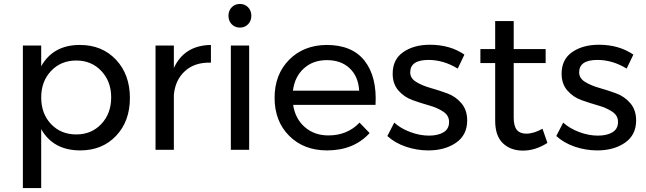

<svg xmlns="http://www.w3.org/2000/svg" viewBox="-20 -760 3279 974"><path d="M385 -532Q498 -532 568.5 -457Q639 -382 639 -263Q639 -145 569 -71Q499 3 387 3Q250 3 189 -105V194H96V-529H189V-424Q250 -532 385 -532ZM367 -78Q444 -78 494 -131Q544 -184 544 -266Q544 -347 494 -400Q444 -453 367 -453Q289 -453 239 -400Q189 -347 189 -266Q189 -183 239 -130.5Q289 -78 367 -78Z M862 -415Q915 -530 1050 -532V-442Q969 -445 919 -400Q869 -355 862 -279V0H769V-529H862Z M1155.5 -723Q1172 -740 1197 -740Q1222 -740 1238.5 -723Q1255 -706 1255 -680Q1255 -654 1238.5 -637Q1222 -620 1197 -620Q1172 -620 1155.5 -637Q1139 -654 1139 -680Q1139 -706 1155.5 -723ZM1151 -529H1244V0H1151Z M1637 -532Q1767 -532 1830 -451Q1893 -370 1885 -228H1467Q1478 -157 1526.5 -115Q1575 -73 1646 -73Q1742 -73 1804 -138L1855 -85Q1775 3 1639 3Q1521 3 1447 -71Q1373 -145 1373 -264Q1373 -382 1446.5 -456.5Q1520 -531 1637 -532ZM1466 -300H1802Q1798 -372 1754 -413.5Q1710 -455 1638 -455Q1568 -455 1521.5 -413Q1475 -371 1466 -300Z M2302 -412Q2230 -456 2154 -456Q2061 -456 2061 -393Q2061 -363 2091 -344.5Q2121 -326 2163.5 -314Q2206 -302 2248.5 -286.5Q2291 -271 2320.5 -236.5Q2350 -202 2350 -149Q2350 -75 2293.5 -36Q2237 3 2153 3Q2094 3 2038.5 -16Q1983 -35 1945 -70L1980 -138Q2013 -108 2061.5 -90Q2110 -72 2156 -72Q2202 -72 2230 -89Q2258 -106 2258 -140Q2259 -173 2229.5 -193Q2200 -213 2157.5 -225Q2115 -237 2073 -252Q2031 -267 2001.5 -300.5Q1972 -334 1972 -386Q1972 -459 2026 -496Q2080 -533 2161 -533Q2263 -533 2336 -483Z M2732 -107 2757 -35Q2696 4 2633 4Q2570 4 2531 -33.5Q2492 -71 2492 -147V-440H2417V-511H2492V-653H2586V-511H2748V-440H2586V-164Q2586 -120 2602 -101Q2618 -82 2650 -82Q2688 -82 2732 -107Z M3159 -412Q3087 -456 3011 -456Q2918 -456 2918 -393Q2918 -363 2948 -344.5Q2978 -326 3020.5 -314Q3063 -302 3105.5 -286.5Q3148 -271 3177.5 -236.5Q3207 -202 3207 -149Q3207 -75 3150.5 -36Q3094 3 3010 3Q2951 3 2895.5 -16Q2840 -35 2802 -70L2837 -138Q2870 -108 2918.5 -90Q2967 -72 3013 -72Q3059 -72 3087 -89Q3115 -106 3115 -140Q3116 -173 3086.5 -193Q3057 -213 3014.5 -225Q2972 -237 2930 -252Q2888 -267 2858.5 -300.5Q2829 -334 2829 -386Q2829 -459 2883 -496Q2937 -533 3018 -533Q3120 -533 3193 -483Z"/></svg>

Font: Montserrat arm
Style: Regular
Weight: 400
Designer: Julieta Ulanovsky
Foundry: Julieta Ulanovsky
Version: Version 6.000;PS 006.000;hotconv 1.0.88;makeotf.lib2.5.64775